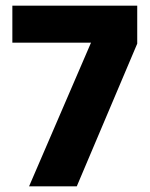

<svg xmlns="http://www.w3.org/2000/svg" viewBox="-20 -659 532 679"><path d="M251.5 0H82.8L301.8 -508H23.7V-639H465.3V-504.6Z"/></svg>

Font: Anek Devanagari Medium
Style: Regular
Weight: 500
Designer: Kailash Malviya (Devanagari) & Yesha Goshar (Latin)
Foundry: Ek Type
Version: Version 1.003